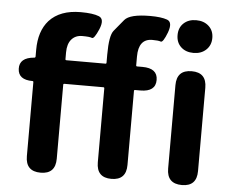

<svg xmlns="http://www.w3.org/2000/svg" viewBox="-55 -877 1134 941"><g transform="rotate(5 512.0 -406.0)"><path d="M178 0Q104 0 104 -75V-439Q104 -444 99 -444Q29 -444 27 -498Q25 -553 98 -559Q104 -559 104 -566V-598Q104 -690 151 -743Q204 -801 306 -801Q366 -801 395.5 -789Q425 -777 404 -726Q382 -675 371 -680Q360 -685 323 -685Q290 -685 270.5 -662.5Q251 -640 251 -598V-565Q251 -560 256 -560H448Q453 -560 453 -565V-605Q453 -699 474 -724Q498 -752 521 -781Q547 -812 647 -812Q701 -812 730 -801.5Q759 -791 740 -739Q720 -687 708.5 -691.5Q697 -696 667 -696Q599 -696 599 -608V-565Q599 -560 604 -560H630Q705 -560 705 -502Q705 -444 630 -444H604Q599 -444 599 -439V-75Q599 0 526 0Q453 0 453 -75V-439Q453 -444 448 -444H256Q251 -444 251 -439V-75Q251 0 178 0ZM873 0Q799 0 799 -75V-485Q799 -560 873 -560Q946 -560 946 -485V-75Q946 0 873 0ZM873 -650Q835 -650 811.5 -672Q788 -694 788 -730.5Q788 -767 811.5 -789Q835 -811 873 -811Q911 -811 935 -789Q959 -767 959 -731Q959 -695 935 -672.5Q911 -650 873 -650Z"/></g></svg>

Font: Resource Han Rounded JP
Style: Bold
Weight: 700
Designer: Cyano Hao (round all glyphs); Ryoko NISHIZUKA 西塚涼子 (kana, bopomofo & ideographs); Paul D. Hunt (Latin, Greek & Cyrillic)
Foundry: Cyano Hao
Version: 0.990